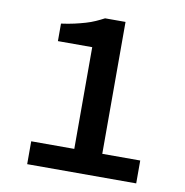

<svg xmlns="http://www.w3.org/2000/svg" viewBox="-74 -706 748 777"><g transform="rotate(10 300.0 -318.0)"><path d="M88 0V-94H265V-512H124V-584Q154 -588 178 -593.5Q202 -599 222.5 -605Q243 -611 261 -619Q279 -627 296 -636H380V-94H536V0Z"/></g></svg>

Font: Source Code Pro Semibold
Style: Regular
Weight: 600
Monospace: yes
Designer: Paul D. Hunt, Teo Tuominen
Foundry: Adobe Systems Incorporated
Version: Version 2.030;PS 1.000;hotconv 16.6.51;makeotf.lib2.5.65220